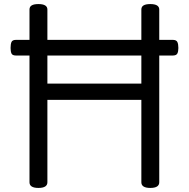

<svg xmlns="http://www.w3.org/2000/svg" viewBox="-20 -910 928 944"><path d="M169 14Q125 14 125 -14V-863Q125 -877 136 -883.5Q147 -890 169 -890Q213 -890 213 -863V-499H675V-863Q675 -877 686 -883.5Q697 -890 719 -890Q763 -890 763 -863V-14Q763 0 752 7Q741 14 719 14Q675 14 675 -14V-419H213V-14Q213 0 202 7Q191 14 169 14ZM59 -637Q41 -637 36.5 -647Q32 -657 32 -674Q32 -693 36.5 -703.5Q41 -714 59 -714H829Q847 -714 852 -703.5Q857 -693 857 -674Q857 -657 852 -647Q847 -637 829 -637Z"/></svg>

Font: Playwrite GB S
Style: Regular
Weight: 400
Designer: Veronika Burian, José Scaglione
Foundry: TypeTogether
Version: Version 1.000